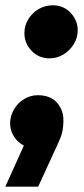

<svg xmlns="http://www.w3.org/2000/svg" viewBox="-30 -547 316 724"><path d="M-10 157 60 2Q35 -11 21.5 -34Q8 -57 8 -83Q9 -111 23 -135Q37 -159 61 -173.5Q85 -188 112 -188Q161 -188 186 -158.5Q211 -129 209 -86Q208 -53 199 -30Q190 -7 174 26L114 157ZM157 -327Q116 -327 89 -355.5Q62 -384 62 -422Q62 -451 77 -475Q92 -499 116 -513Q140 -527 169 -527Q210 -527 236.5 -498.5Q263 -470 263 -433Q263 -404 248 -380Q233 -356 209 -341.5Q185 -327 157 -327Z"/></svg>

Font: MuseoModerno ExtraBold
Style: Italic
Weight: 800
Italic angle: -9°
Designer: Pablo Cosgaya, Héctor Gatti, Marcela Romero, and the Authors of The MuseoModerno Project.
Foundry: Omnibus-Type Team
Version: Version 1.003